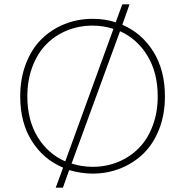

<svg xmlns="http://www.w3.org/2000/svg" viewBox="-20 -787 853 885"><path d="M543.9 -672.9Q633.8 -634.3 687 -548.8Q740.2 -463.4 740.2 -342.8Q740.2 -260.3 713.9 -192.4Q687.5 -124.5 642.1 -80.1Q596.7 -35.6 536.1 -11.2Q475.6 13.2 407.2 13.2Q355.5 13.2 298.8 -2.9L270 78.1H236.8L271 -14.2Q180.2 -52.2 126.7 -137Q73.2 -221.7 73.2 -342.8Q73.2 -425.3 99.6 -493.7Q126 -562 171.4 -606.7Q216.8 -651.4 277.3 -675.8Q337.9 -700.2 407.2 -700.2Q465.3 -700.2 513.2 -684.1L543.9 -767.1H577.1ZM106 -342.8Q106 -233.9 153.1 -156.2Q200.2 -78.6 280.8 -43L502.9 -653.8Q456.5 -668.9 407.2 -668.9Q343.8 -668.9 288.8 -646.5Q233.9 -624 193.4 -582.8Q152.8 -541.5 129.4 -479.5Q106 -417.5 106 -342.8ZM407.2 -18.1Q469.7 -18.1 524.4 -40.5Q579.1 -63 619.6 -104Q660.2 -145 683.6 -206.8Q707 -268.6 707 -342.8Q707 -451.7 659.9 -529.5Q612.8 -607.4 533.2 -643.1L310.1 -33.2Q356.4 -18.1 407.2 -18.1Z"/></svg>

Font: BioRhyme ExtraLight
Style: Regular
Weight: 275
Designer: Aoife Mooney
Foundry: Aoife Mooney Type
Version: Version 1.500;PS 001.500;hotconv 1.0.88;makeotf.lib2.5.64775